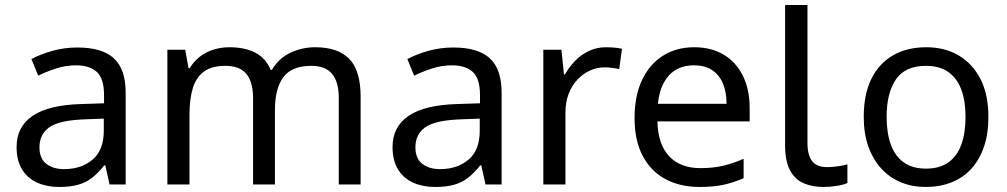

<svg xmlns="http://www.w3.org/2000/svg" viewBox="-20 -734 4007 764"><path d="M288 -545Q386 -545 433 -502Q480 -459 480 -365V0H416L399 -76H395Q372 -47 347.5 -27.5Q323 -8 291.5 1Q260 10 215 10Q167 10 128.5 -7Q90 -24 68 -59.5Q46 -95 46 -149Q46 -229 109 -272.5Q172 -316 303 -320L394 -323V-355Q394 -422 365 -448Q336 -474 283 -474Q241 -474 203 -461.5Q165 -449 132 -433L105 -499Q140 -518 188 -531.5Q236 -545 288 -545ZM314 -259Q214 -255 175.5 -227Q137 -199 137 -148Q137 -103 164.5 -82Q192 -61 235 -61Q303 -61 348 -98.5Q393 -136 393 -214V-262Z M1234 -546Q1325 -546 1370 -499.5Q1415 -453 1415 -349V0H1328V-345Q1328 -408 1301.5 -440Q1275 -472 1219 -472Q1141 -472 1107.5 -427Q1074 -382 1074 -296V0H987V-345Q987 -387 975 -415.5Q963 -444 939 -458Q915 -472 877 -472Q823 -472 792 -449.5Q761 -427 747.5 -384Q734 -341 734 -278V0H646V-536H717L730 -463H735Q752 -491 776.5 -509.5Q801 -528 831 -537Q861 -546 893 -546Q955 -546 996.5 -524Q1038 -502 1057 -456H1062Q1089 -502 1135.5 -524Q1182 -546 1234 -546Z M1784 -545Q1882 -545 1929 -502Q1976 -459 1976 -365V0H1912L1895 -76H1891Q1868 -47 1843.5 -27.5Q1819 -8 1787.5 1Q1756 10 1711 10Q1663 10 1624.5 -7Q1586 -24 1564 -59.5Q1542 -95 1542 -149Q1542 -229 1605 -272.5Q1668 -316 1799 -320L1890 -323V-355Q1890 -422 1861 -448Q1832 -474 1779 -474Q1737 -474 1699 -461.5Q1661 -449 1628 -433L1601 -499Q1636 -518 1684 -531.5Q1732 -545 1784 -545ZM1810 -259Q1710 -255 1671.5 -227Q1633 -199 1633 -148Q1633 -103 1660.5 -82Q1688 -61 1731 -61Q1799 -61 1844 -98.5Q1889 -136 1889 -214V-262Z M2392 -546Q2407 -546 2424.5 -544.5Q2442 -543 2455 -540L2444 -459Q2431 -462 2415.5 -464Q2400 -466 2386 -466Q2355 -466 2327 -453Q2299 -440 2277 -416.5Q2255 -393 2242.5 -360Q2230 -327 2230 -286V0H2142V-536H2214L2224 -438H2228Q2245 -468 2269 -492.5Q2293 -517 2324 -531.5Q2355 -546 2392 -546Z M2742 -546Q2811 -546 2860.5 -516Q2910 -486 2936.5 -431.5Q2963 -377 2963 -304V-251H2596Q2598 -160 2642.5 -112.5Q2687 -65 2767 -65Q2818 -65 2857.5 -74.5Q2897 -84 2939 -102V-25Q2898 -7 2858 1.5Q2818 10 2763 10Q2687 10 2628.5 -21Q2570 -52 2537.5 -113.5Q2505 -175 2505 -264Q2505 -352 2534.5 -415Q2564 -478 2617.5 -512Q2671 -546 2742 -546ZM2741 -474Q2678 -474 2641.5 -433.5Q2605 -393 2598 -321H2871Q2871 -367 2857 -401Q2843 -435 2814.5 -454.5Q2786 -474 2741 -474Z M3257 10Q3213 10 3178.5 -4.5Q3144 -19 3124 -55.5Q3104 -92 3104 -157V-714H3193V-165Q3193 -117 3211.5 -93Q3230 -69 3270 -69Q3292 -69 3315.5 -72.5Q3339 -76 3352 -80V-6Q3338 1 3310.5 5.5Q3283 10 3257 10Z M3913 -269Q3913 -202 3895.5 -150.5Q3878 -99 3845.5 -63Q3813 -27 3766.5 -8.5Q3720 10 3663 10Q3610 10 3565 -8.5Q3520 -27 3487 -63Q3454 -99 3435.5 -150.5Q3417 -202 3417 -269Q3417 -358 3447 -419.5Q3477 -481 3533 -513.5Q3589 -546 3666 -546Q3739 -546 3794.5 -513.5Q3850 -481 3881.5 -419.5Q3913 -358 3913 -269ZM3508 -269Q3508 -206 3524.5 -159.5Q3541 -113 3576 -88Q3611 -63 3665 -63Q3719 -63 3754 -88Q3789 -113 3805.5 -159.5Q3822 -206 3822 -269Q3822 -333 3805 -378Q3788 -423 3753.5 -447.5Q3719 -472 3664 -472Q3582 -472 3545 -418Q3508 -364 3508 -269Z"/></svg>

Font: usinhala25
Style: Book
Weight: 400
Designer: Jelle Bosma - Monotype Design Team
Foundry: Monotype Imaging Inc.
Version: Version 2.003